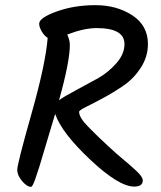

<svg xmlns="http://www.w3.org/2000/svg" viewBox="-20 -741 624 745"><path d="M100 -16Q85 -16 66 -38Q47 -60 47 -82.5Q47 -105 102 -299Q157 -493 165 -594Q152 -602 142 -619Q132 -636 132 -649Q132 -672 200 -696.5Q268 -721 350.5 -721Q433 -721 493.5 -681.5Q554 -642 554 -570Q554 -521 526.5 -478.5Q499 -436 459.5 -409Q420 -382 381 -361Q342 -340 314.5 -326.5Q287 -313 287 -307Q287 -285 321.5 -250Q356 -215 370 -202Q384 -189 407 -167.5Q430 -146 450.5 -129Q471 -112 483.5 -101Q496 -90 509 -78Q534 -55 534 -41Q534 -17 501 -17Q441 -17 330 -121.5Q219 -226 194 -299Q147 -143 140 -118.5Q133 -94 124 -68Q108 -16 100 -16ZM251 -567Q251 -502 209 -352Q226 -365 274 -390.5Q322 -416 360.5 -437.5Q399 -459 431 -495Q463 -531 463 -570Q463 -632 355 -632Q306 -632 241 -607Q251 -585 251 -567Z"/></svg>

Font: Kalam
Style: Regular
Weight: 400
Designer: Lipi Raval (Devanagari and Latin), Jonny Pinhorn (Latin)
Foundry: Indian Type Foundry
Version: Version 2.001;PS 1.0;hotconv 1.0.79;makeotf.lib2.5.61930; tt